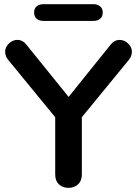

<svg xmlns="http://www.w3.org/2000/svg" viewBox="-20 -903 663 929"><path d="M603 -612.8 376 -335.9V-59.1Q376 -28.3 357.9 -11.2Q339.8 5.9 311.5 5.9Q283.2 5.9 265.1 -11Q247.1 -27.8 247.1 -59.1V-335.9L20 -612.8Q4.9 -630.9 4.9 -652.8Q4.9 -674.8 22.9 -692.4Q41 -710 64.9 -710Q88.9 -710 106.9 -688L312 -434.1L516.1 -688Q534.2 -710 558.1 -710Q582 -710 600.1 -692.4Q618.2 -674.8 618.2 -652.8Q618.2 -630.9 603 -612.8ZM189.9 -882.8H432.1Q452.1 -882.8 464.6 -872.3Q477.1 -861.8 477.1 -842.3Q477.1 -822.8 464.6 -812.3Q452.1 -801.8 432.1 -801.8H189.9Q169.9 -801.8 157.5 -812.5Q145 -823.2 145 -842.5Q145 -861.8 157.5 -872.3Q169.9 -882.8 189.9 -882.8Z"/></svg>

Font: Nunito-Bold
Style: Bold
Weight: 700
Designer: Vernon Adams
Foundry: newtypography
Version: Version 3.000